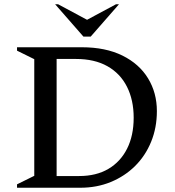

<svg xmlns="http://www.w3.org/2000/svg" viewBox="-20 -882 821 902"><path d="M60 0V-16L141 -56V-604L60 -644V-660H364Q476 -660 555 -621Q634 -582 675.5 -514Q717 -446 717 -360Q717 -282 690 -216Q663 -150 614.5 -102Q566 -54 500.5 -27Q435 0 357 0ZM337 -605H246V-55H352Q432 -55 489 -88.5Q546 -122 577 -183.5Q608 -245 608 -329Q608 -412 576.5 -474.5Q545 -537 484.5 -571Q424 -605 337 -605ZM372 -710 239 -862H253L389 -789L525 -862H539L406 -710Z"/></svg>

Font: Spectral SC Medium
Style: Regular
Weight: 500
Designer: Jean-Baptiste Levee
Foundry: Production Type
Version: Version 2.001